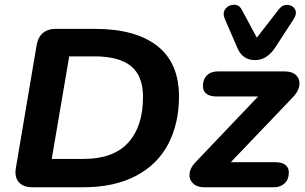

<svg xmlns="http://www.w3.org/2000/svg" viewBox="-20 -792 1288 812"><path d="M47.3 -82.4 134.7 -599.8Q146.9 -670 217.1 -670H379.7Q552.6 -670 644.7 -598.1Q736.8 -526.2 737 -384.3Q737 -269.5 691.4 -182.7Q645.8 -95.8 554.4 -47.9Q463 0 331.4 0H117.5Q78 0 59.3 -21.9Q40.5 -43.7 47.3 -82.4ZM584.8 -382.1Q584.8 -471.2 534.1 -512.4Q483.3 -553.6 379.7 -553.6H272.7L198.8 -119.9H333.4Q459.6 -119.9 522.2 -188.8Q584.8 -257.7 584.8 -382.1ZM807.2 -106.3 1103.5 -417.4 1107.9 -384.1H894.2Q867.4 -384.1 852.7 -395.8Q838.1 -407.4 838.1 -427.7Q838.1 -456.1 855 -473.1Q872 -490 901.3 -490H1184.5Q1216.2 -490 1232.8 -473.4Q1249.3 -456.7 1245.9 -430.9Q1242.5 -405 1218.4 -380.5L920.5 -68.8L916.3 -105.9H1145.2Q1172.3 -105.9 1186.9 -94.7Q1201.5 -83.4 1201.5 -62Q1201.5 -33.9 1184.1 -16.9Q1166.7 0 1138.4 0H844.3Q813.4 0 796.4 -16.4Q779.3 -32.9 781.7 -57.9Q784.1 -82.8 807.2 -106.3ZM984 -589.1 930.3 -713.1Q920.3 -737.4 933.6 -754.6Q947 -771.8 969.2 -772Q991.5 -772.3 1002.9 -750.4L1066.2 -632.6L1159.1 -752.6Q1174.8 -772.5 1196.4 -771.3Q1218.1 -770 1227.6 -752.7Q1237.1 -735.4 1222.7 -712.3L1144 -591.1Q1127.2 -565.4 1105.8 -551.6Q1084.5 -537.8 1058.8 -537.8Q1005.5 -537.8 984 -589.1Z"/></svg>

Font: SN Pro Thin
Style: Italic
Weight: 200
Italic angle: -9°
Designer: Tobias Whetton
Foundry: Supernotes
Version: Version 1.003;Glyphs 3.3 (3324)